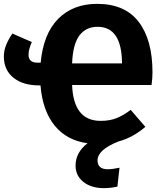

<svg xmlns="http://www.w3.org/2000/svg" viewBox="-26 -730 834 996"><path d="M760 -289H348Q355 -103 496 -103Q544 -103 579.5 -117.5Q615 -132 652 -160L728 -72Q663 -16 588 4Q480 47 480 102Q480 148 533 148Q557 148 594 140L583 238Q548 246 513 246Q448 246 407 214Q366 182 366 129Q366 61 428 13Q321 -1 258 -78Q195 -155 184 -287H177Q93 -287 43.5 -327Q-6 -367 -6 -437Q-6 -468 6 -497Q18 -526 38 -556L139 -512Q122 -473 122 -446Q122 -405 168 -405H185Q199 -555 276 -632.5Q353 -710 478 -710Q622 -710 693.5 -616.5Q765 -523 765 -355Q765 -322 760 -289ZM607 -401Q606 -591 480 -591Q420 -591 386 -546Q352 -501 348 -401Z"/></svg>

Font: Fira Sans BGR
Style: Bold
Weight: 700
Designer: bBox Type GmbH & Carrois Corporate GbR & Edenspiekermann AG
Foundry: bBox Type GmbH & Carrois Corporate GbR & Edenspiekermann AG
Version: Version 4.301